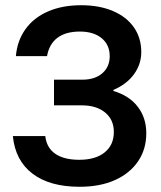

<svg xmlns="http://www.w3.org/2000/svg" viewBox="-20 -705 615 735"><path d="M285 10Q170 10 104.2 -40.4Q38.3 -90.8 29.2 -184.2H153.3Q158.3 -139.2 191.7 -116.3Q225 -93.3 283.3 -93.3Q345.8 -93.3 380.8 -121.7Q415.8 -150 415.8 -200Q415.8 -246.7 382.5 -274.2Q349.2 -301.7 293.3 -301.7H186.7V-400H295.8Q343.3 -400 371.7 -424.6Q400 -449.2 400 -490Q400 -533.3 369.2 -558.8Q338.3 -584.2 285.8 -584.2Q231.7 -584.2 200 -560.4Q168.3 -536.7 160 -490H40.8Q45.8 -549.2 77.5 -593.3Q109.2 -637.5 163.8 -661.2Q218.3 -685 290.8 -685Q360 -685 412.1 -662.9Q464.2 -640.8 492.5 -600.4Q520.8 -560 520.8 -505.8Q520.8 -459.2 492.9 -420.8Q465 -382.5 414.2 -360.8V-356.7Q474.2 -339.2 507.1 -296.7Q540 -254.2 540 -195Q540 -133.3 508.3 -87.1Q476.7 -40.8 419.6 -15.4Q362.5 10 285 10Z"/></svg>

Font: Funnel Display Light SemiBold
Style: Regular
Weight: 600
Version: Version 1.000